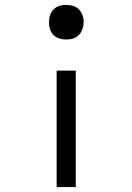

<svg xmlns="http://www.w3.org/2000/svg" viewBox="-20 -548 540 783"><path d="M211 215V-260H289V215ZM250 -387Q241 -387 232.5 -388.5Q224 -390 215.5 -393.5Q207 -397 200.5 -403Q194 -409 189.5 -416.5Q185 -424 182.5 -434Q180 -444 180 -450V-457Q180 -466 181.5 -475Q183 -484 186.5 -492Q190 -500 196 -507Q202 -514 209.5 -518.5Q217 -523 227 -525.5Q237 -528 243 -528H250Q259 -528 268 -526.5Q277 -525 285 -521.5Q293 -518 299.5 -512Q306 -506 310.5 -498.5Q315 -491 318 -481Q321 -471 321 -465V-457Q321 -448 319 -439.5Q317 -431 313.5 -423Q310 -415 304 -408Q298 -401 290.5 -396.5Q283 -392 273 -389.5Q263 -387 257 -387Z"/></svg>

Font: Iosevka MaddieWtf
Style: Regular
Weight: 400
Monospace: yes
Designer: Belleve Invis
Foundry: Belleve Invis
Version: Version 31.3.0; ttfautohint (v1.8.3)